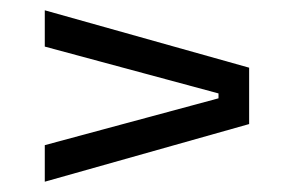

<svg xmlns="http://www.w3.org/2000/svg" viewBox="-20 -497 556 373"><path d="M404.5 -306V-315.5L67 -406.5V-477L464 -365.5V-256L67 -144V-215Z"/></svg>

Font: Anek Kannada
Style: Regular
Weight: 400
Version: Version 1.003